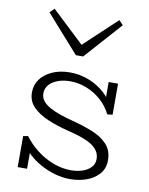

<svg xmlns="http://www.w3.org/2000/svg" viewBox="-87 -832 707 908"><g transform="rotate(10 266.5 -377.5)"><path d="M312 13Q276 13 239 2.5Q202 -8 169 -26.5Q136 -45 111.5 -68Q87 -91 75 -116L104 -101V0H59V-149L82 -153Q108 -118 144 -90Q180 -62 222.5 -45.5Q265 -29 309 -29Q338 -29 363 -37Q388 -45 404 -61.5Q420 -78 420 -102Q420 -125 407.5 -142.5Q395 -160 373 -172.5Q351 -185 322 -194.5Q293 -204 259 -212Q208 -225 164 -243.5Q120 -262 92 -290Q64 -318 64 -360Q64 -396 84 -423.5Q104 -451 141 -467.5Q178 -484 226 -484Q273 -484 316.5 -467Q360 -450 392 -421Q424 -392 440 -357L413 -373V-471H458V-322L433 -319Q413 -359 381 -386.5Q349 -414 311 -428.5Q273 -443 234 -443Q202 -443 175.5 -433.5Q149 -424 133.5 -406.5Q118 -389 118 -365Q118 -344 130.5 -328.5Q143 -313 165 -301Q187 -289 215.5 -279Q244 -269 276 -261Q327 -248 372.5 -230Q418 -212 446 -182.5Q474 -153 474 -105Q474 -66 450.5 -39.5Q427 -13 390.5 0Q354 13 312 13ZM412 -768 432 -747 273 -569H238L80 -747L101 -768L256 -622Z"/></g></svg>

Font: BioRhyme ExtraBold Light
Style: Regular
Weight: 300
Version: Version 1.600;gftools[0.9.33]